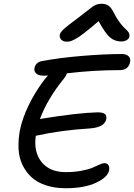

<svg xmlns="http://www.w3.org/2000/svg" viewBox="-20 -979 715 1024"><path d="M335.9 -756.8Q316.9 -756.8 306.6 -767.6Q296.4 -778.3 298.8 -793.9Q301.3 -806.2 318.8 -822.8Q336.4 -839.4 397.9 -884.8Q417.5 -899.4 440.7 -918Q463.9 -936.5 472.4 -942.6Q481 -948.7 493.4 -953.9Q505.9 -959 520 -959Q544.4 -959 559.1 -948.5Q573.7 -938 587.9 -909.2Q602.5 -879.9 619.9 -857.4Q637.2 -835 648.2 -825.7Q659.2 -816.4 665.8 -806.2Q672.4 -795.9 669.9 -784.2Q668.5 -772.9 656.2 -765.4Q644 -757.8 627.9 -757.8Q592.3 -757.8 566.9 -779.3Q541.5 -800.8 505.9 -866.2Q461.4 -828.1 431.4 -804.7Q401.4 -781.2 383.1 -771.5Q364.7 -761.7 356 -759.3Q347.2 -756.8 335.9 -756.8ZM175.8 -255.9Q173.8 -254.9 170.9 -254.9Q158.7 -167.5 202.1 -114.3Q245.6 -61 330.1 -61Q377.4 -61 416.3 -68.6Q455.1 -76.2 474.6 -85Q494.1 -93.8 510.7 -101.3Q527.3 -108.9 535.2 -108.9Q551.8 -108.9 558.3 -98.4Q564.9 -87.9 562 -70.8Q554.7 -33.7 492.2 -4.4Q429.7 24.9 330.1 24.9Q271.5 24.9 224.6 9.3Q177.7 -6.3 147.7 -34.2Q117.7 -62 99.4 -100.6Q81.1 -139.2 78.9 -185.3Q76.7 -231.4 85.9 -283.2Q99.6 -349.1 132.3 -416.5Q165 -483.9 208 -542Q224.1 -564.5 235.8 -576.2Q231.4 -576.2 224.6 -575.7Q217.8 -575.2 214.8 -575.2Q186.5 -575.2 173.3 -586.9Q160.2 -598.6 164.1 -617.2Q166.5 -629.4 175.8 -639.4Q185.1 -649.4 201.2 -652.8Q297.9 -670.9 418.2 -680.9Q538.6 -690.9 629.9 -690.9Q654.3 -690.9 666 -678.7Q677.7 -666.5 673.8 -647.9Q665 -605 618.2 -605Q477.1 -605 336.9 -587.9Q333.5 -575.7 324.2 -564Q232.9 -452.6 192.9 -344.2Q196.3 -344.2 204.1 -346.2Q393.6 -377 500 -379.9Q529.3 -379.9 539.6 -370.8Q549.8 -361.8 546.9 -344.2Q538.1 -299.3 458 -293.9Q307.1 -284.7 175.8 -255.9Z"/></svg>

Font: Shantell Sans Bouncy
Style: Italic
Weight: 400
Italic angle: -11.31°
Designer: Stephen Nixon, Anya Danilova, Shantell Martin
Foundry: Arrow Type
Version: Version 1.006;[9816181b4]